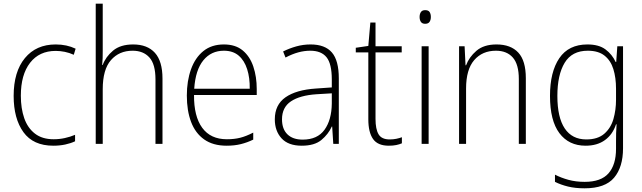

<svg xmlns="http://www.w3.org/2000/svg" viewBox="-20 -780 3480 1041"><path d="M269 10Q160 10 107 -63.5Q54 -137 54 -260Q54 -391 115 -465Q176 -539 282 -539Q342 -539 390 -516L380 -483Q356 -494 331 -499Q306 -504 282 -504Q193 -504 143 -439.5Q93 -375 93 -261Q93 -192 111.5 -139Q130 -86 169.5 -55.5Q209 -25 271 -25Q302 -25 331.5 -31.5Q361 -38 387 -49V-14Q364 -3 334 3.5Q304 10 269 10Z M537 -504Q537 -481 536.5 -464.5Q536 -448 534 -428H537Q553 -472 593 -505.5Q633 -539 702 -539Q779 -539 820 -493.5Q861 -448 861 -354V0H823V-349Q823 -432 790 -468.5Q757 -505 699 -505Q626 -505 581.5 -454Q537 -403 537 -296V0H499V-760H537Z M1194 -539Q1257 -539 1296 -506.5Q1335 -474 1353.5 -419Q1372 -364 1372 -297V-265H1032Q1031 -149 1076.5 -87Q1122 -25 1210 -25Q1250 -25 1282 -33Q1314 -41 1353 -61V-23Q1320 -7 1285.5 1.5Q1251 10 1209 10Q1135 10 1087 -24Q1039 -58 1016 -119Q993 -180 993 -262Q993 -341 1015.5 -404Q1038 -467 1082.5 -503Q1127 -539 1194 -539ZM1194 -505Q1125 -505 1082.5 -453Q1040 -401 1033 -299H1334Q1335 -358 1320 -405Q1305 -452 1274 -478.5Q1243 -505 1194 -505Z M1664 -539Q1742 -539 1779.5 -495.5Q1817 -452 1817 -355V0H1787L1781 -94H1779Q1760 -52 1722.5 -21Q1685 10 1616 10Q1543 10 1506.5 -30Q1470 -70 1470 -133Q1470 -212 1528 -252.5Q1586 -293 1693 -300L1779 -306V-349Q1779 -434 1750.5 -469.5Q1722 -505 1662 -505Q1630 -505 1597 -496Q1564 -487 1528 -468L1515 -501Q1549 -518 1586.5 -528.5Q1624 -539 1664 -539ZM1696 -269Q1606 -263 1557.5 -230.5Q1509 -198 1509 -133Q1509 -80 1538.5 -51.5Q1568 -23 1621 -23Q1701 -23 1739.5 -76.5Q1778 -130 1779 -219V-274Z M2093 -24Q2112 -24 2129 -27.5Q2146 -31 2159 -36V-3Q2145 3 2128 6.5Q2111 10 2088 10Q2028 10 2002.5 -26.5Q1977 -63 1977 -133V-496H1909V-521L1977 -531L1988 -658H2016V-529H2158V-496H2016V-135Q2016 -80 2032.5 -52Q2049 -24 2093 -24Z M2285 -725Q2303 -725 2309.5 -714.5Q2316 -704 2316 -688Q2316 -672 2309 -661.5Q2302 -651 2285 -651Q2269 -651 2262 -661.5Q2255 -672 2255 -688Q2255 -704 2262 -714.5Q2269 -725 2285 -725ZM2304 -529V0H2266V-529Z M2672 -539Q2749 -539 2790 -495Q2831 -451 2831 -356V0H2793V-351Q2793 -431 2760.5 -468Q2728 -505 2669 -505Q2595 -505 2551 -454Q2507 -403 2507 -300V0H2469V-529H2499L2504 -426H2507Q2523 -470 2563 -504.5Q2603 -539 2672 -539Z M3165 -539Q3227 -539 3263 -512Q3299 -485 3318 -444H3321L3327 -529H3358V24Q3358 126 3309.5 183.5Q3261 241 3150 241Q3099 241 3060 231.5Q3021 222 2989 206V167Q3022 184 3062 195Q3102 206 3150 206Q3239 206 3279.5 159.5Q3320 113 3320 27V-12Q3320 -36 3320.5 -58Q3321 -80 3323 -106H3320Q3302 -51 3260 -20.5Q3218 10 3155 10Q3064 10 3013 -58Q2962 -126 2962 -260Q2962 -390 3012.5 -464.5Q3063 -539 3165 -539ZM3167 -505Q3081 -505 3041.5 -439.5Q3002 -374 3002 -260Q3002 -143 3042 -83.5Q3082 -24 3159 -24Q3221 -24 3256.5 -55Q3292 -86 3306 -135Q3320 -184 3320 -239V-299Q3320 -359 3305.5 -405.5Q3291 -452 3257.5 -478.5Q3224 -505 3167 -505Z"/></svg>

Font: Noto Sans Khmer UI SemiCondensed ExtraLight
Style: Regular
Weight: 200
Width: 4
Designer: Danh Hong and the Monotype Design Team
Foundry: Monotype Imaging Inc.
Version: Version 2.002; ttfautohint (v1.8.4.7-5d5b)